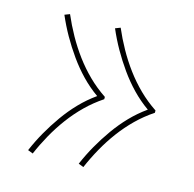

<svg xmlns="http://www.w3.org/2000/svg" viewBox="-79 -666 659 652"><g transform="rotate(15 250.0 -340.0)"><path d="M268 -95 250 -102Q265 -137 283.5 -169.5Q302 -202 324 -233Q346 -264 372 -291Q398 -318 429 -340Q398 -362 372 -389Q346 -416 324 -447Q302 -478 283.5 -510.5Q265 -543 250 -578L268 -585Q283 -550 302 -516Q321 -482 344 -451Q367 -420 394.5 -393Q422 -366 455 -344V-336Q422 -314 394.5 -287Q367 -260 344 -229Q321 -198 302 -164Q283 -130 268 -95ZM90 -95 72 -102Q87 -137 105.5 -169.5Q124 -202 146 -233Q168 -264 194 -291Q220 -318 251 -340Q220 -362 194 -389Q168 -416 146 -447Q124 -478 105.5 -510.5Q87 -543 72 -578L90 -585Q105 -550 124 -516Q143 -482 166 -451Q189 -420 216.5 -393Q244 -366 277 -344V-336Q244 -314 216.5 -287Q189 -260 166 -229Q143 -198 124 -164Q105 -130 90 -95Z"/></g></svg>

Font: Iosevka Term Curly Thin
Style: Regular
Weight: 100
Designer: Belleve Invis
Foundry: Belleve Invis
Version: Version 32.3.0